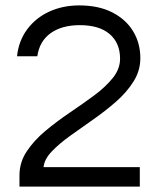

<svg xmlns="http://www.w3.org/2000/svg" viewBox="-20 -690 590 710"><path d="M52 0V-41Q52 -90 79 -130.5Q106 -171 148 -206Q190 -241 238 -273.5Q286 -306 328 -337Q370 -368 397 -401.5Q424 -435 424 -473Q424 -531 385.5 -564Q347 -597 275 -597Q209 -597 167.5 -567.5Q126 -538 118 -482H43Q49 -539 80.5 -581.5Q112 -624 162 -647Q212 -670 273 -670Q345 -670 395.5 -644Q446 -618 472.5 -574Q499 -530 499 -475Q499 -429 474 -389Q449 -349 409 -314Q369 -279 324.5 -248Q280 -217 239 -187.5Q198 -158 171 -129.5Q144 -101 141 -72H497V0Z"/></svg>

Font: Questrial
Style: Regular
Weight: 400
Designer: Joe Prince, Laura Meseguer
Foundry: Joe Prince, Laura Meseguer
Version: Version 2.000; ttfautohint (v1.8.3)